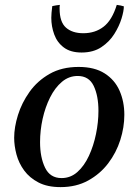

<svg xmlns="http://www.w3.org/2000/svg" viewBox="-20 -754 567 786"><path d="M489 -284Q489 -233 472.5 -181Q456 -129 423 -85.5Q390 -42 341 -15Q292 12 228 12Q174 12 137.5 -7Q101 -26 79 -56Q57 -86 47.5 -121.5Q38 -157 38 -190Q38 -233 53.5 -283Q69 -333 101 -378Q133 -423 183 -451.5Q233 -480 302 -480Q367 -480 408.5 -453.5Q450 -427 469.5 -382.5Q489 -338 489 -284ZM383 -300Q383 -362 363.5 -402.5Q344 -443 298 -443Q262 -443 233.5 -419Q205 -395 185 -355Q165 -315 154.5 -267.5Q144 -220 144 -172Q144 -110 164.5 -67.5Q185 -25 232 -25Q269 -25 297 -50Q325 -75 344 -116Q363 -157 373 -205.5Q383 -254 383 -300ZM225 -734Q224 -728 224 -725.5Q224 -723 224 -719Q224 -664 250 -641Q276 -618 321 -618Q370 -618 404.5 -645Q439 -672 458 -734Q475 -732 487 -728Q487 -709 477.5 -678Q468 -647 448 -615Q428 -583 395 -561Q362 -539 314 -539Q269 -539 241.5 -559.5Q214 -580 202 -613Q190 -646 190 -681Q190 -690 191 -702Q192 -714 194 -729Q202 -731 209.5 -732Q217 -733 225 -734Z"/></svg>

Font: Tiro Bangla
Style: Italic
Weight: 400
Italic angle: -11°
Designer: Bangla: John Hudson & Fiona Ross, assisted by Neelakash Kshetrimayum. Latin: John Hudson with Paul Hanslow, assisted by 
Foundry: Tiro Typeworks Ltd.
Version: Version 1.60